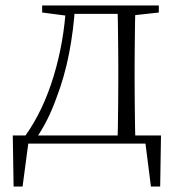

<svg xmlns="http://www.w3.org/2000/svg" viewBox="-20 -528 652 706"><path d="M539 0H61L87 -23L63 158H30L27 -30H572L569 158H535L512 -23ZM412 0Q413 -24 413.5 -64.5Q414 -105 414.5 -148.5Q415 -192 415 -226V-283Q415 -316 414.5 -359.5Q414 -403 413.5 -443.5Q413 -484 412 -508H478Q477 -484 476.5 -443.5Q476 -403 475.5 -359.5Q475 -316 475 -283V-226Q475 -192 475.5 -148.5Q476 -105 476.5 -64.5Q477 -24 478 0ZM135 -482V-508H237V-470H227ZM445 -470V-508H564V-482L456 -470ZM74 -30Q139 -122 177 -247Q215 -372 223 -508H256Q251 -419 234 -331.5Q217 -244 186 -164Q172 -125 153.5 -88Q135 -51 112 -18V-6ZM237 -477V-508H447V-477Z"/></svg>

Font: Noto Serif KR ExtraLight
Style: Regular
Weight: 200
Designer: Ryoko NISHIZUKA 西塚涼子 (kana & ideographs); Frank Grießhammer (Latin, Greek & Cyrillic); Wenlong ZHANG 张文龙 (bopomofo); San
Foundry: Adobe
Version: Version 2.002-H1;hotconv 1.1.0;makeotfexe 2.6.0